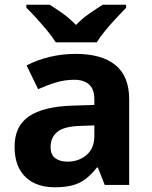

<svg xmlns="http://www.w3.org/2000/svg" viewBox="-20 -786 644 816"><path d="M302 -557Q412 -557 470.5 -509.5Q529 -462 529 -364V0H425L396 -74H392Q369 -45 344.5 -26Q320 -7 288.5 1.5Q257 10 211 10Q163 10 124.5 -8.5Q86 -27 64 -65.5Q42 -104 42 -163Q42 -250 103 -291.5Q164 -333 286 -337L381 -340V-364Q381 -407 358.5 -427Q336 -447 296 -447Q256 -447 218 -435.5Q180 -424 142 -407L93 -508Q137 -531 190.5 -544Q244 -557 302 -557ZM323 -251Q251 -249 223 -225Q195 -201 195 -162Q195 -128 215 -113.5Q235 -99 267 -99Q315 -99 348 -127.5Q381 -156 381 -208V-253ZM217 -606Q203 -629 180.5 -656Q158 -683 134.5 -709Q111 -735 92 -753V-766H191Q217 -750 247 -728.5Q277 -707 303 -680Q329 -707 360 -728.5Q391 -750 417 -766H516V-753Q498 -735 474 -709Q450 -683 427.5 -656Q405 -629 391 -606Z"/></svg>

Font: Noto Sans Gurmukhi
Style: Regular
Weight: 400
Designer: Jelle Bosma - Monotype Design Team
Foundry: Monotype Imaging Inc.
Version: Version 2.003